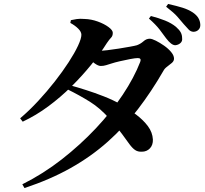

<svg xmlns="http://www.w3.org/2000/svg" viewBox="-20 -871 1040 972"><path d="M868 -642Q857 -642 845.5 -651Q834 -660 821 -677Q806 -698 787.5 -722Q769 -746 734 -777L744 -790Q783 -780 815.5 -767Q848 -754 871 -735Q888 -720 895 -707Q902 -694 902 -677Q904 -663 894 -653.5Q884 -644 868 -642ZM93 62Q199 9 293 -64.5Q387 -138 465.5 -221.5Q544 -305 601.5 -391.5Q659 -478 690 -558Q697 -577 678 -577Q665 -577 639 -572Q613 -567 587 -561Q561 -555 546 -550Q530 -545 517 -541Q504 -537 490 -537Q477 -537 458 -551Q439 -565 419 -582L437 -618Q454 -616 464.5 -615Q475 -614 485 -614Q498 -614 524.5 -617Q551 -620 581.5 -625Q612 -630 637.5 -634.5Q663 -639 673 -642Q692 -649 706.5 -662Q721 -675 738 -675Q749 -675 769 -665Q789 -655 810.5 -640Q832 -625 846.5 -607.5Q861 -590 861 -574Q861 -562 850 -552.5Q839 -543 826 -533.5Q813 -524 807 -512Q747 -408 678.5 -318.5Q610 -229 526 -154Q442 -79 338 -20.5Q234 38 104 81ZM698 -103Q678 -102 664 -111.5Q650 -121 635 -141.5Q620 -162 597.5 -193Q575 -224 536 -268Q488 -323 435 -356Q382 -389 321 -419L336 -439Q372 -429 416 -415Q460 -401 506 -383Q552 -365 591 -343Q632 -319 669 -291Q706 -263 729 -232Q752 -201 754 -165Q755 -137 739 -120Q723 -103 698 -103ZM82 -272Q128 -311 173 -359.5Q218 -408 257.5 -458.5Q297 -509 327.5 -556Q358 -603 375 -639.5Q392 -676 392 -695Q392 -710 376 -726Q360 -742 336 -755L339 -769Q353 -772 368.5 -774.5Q384 -777 408 -775Q442 -774 475 -762Q508 -750 529.5 -734Q551 -718 551 -705Q551 -689 542.5 -680.5Q534 -672 521 -653Q487 -599 441.5 -543Q396 -487 341.5 -433Q287 -379 225 -333Q163 -287 95 -255ZM961 -710Q946 -710 935.5 -721Q925 -732 910 -749Q895 -767 878 -786.5Q861 -806 821 -837L831 -851Q875 -841 904 -832Q933 -823 956 -808Q975 -795 984 -780Q993 -765 994 -747Q995 -731 985.5 -721Q976 -711 961 -710Z"/></svg>

Font: Noto Serif SC ExtraLight
Style: Bold
Weight: 700
Version: Version 2.002-H1;hotconv 1.1.0;makeotfexe 2.6.0